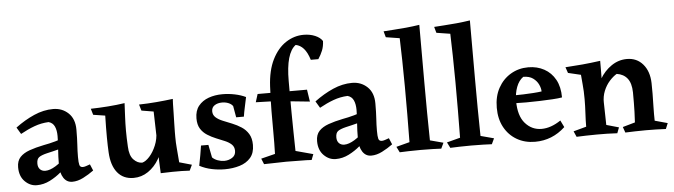

<svg xmlns="http://www.w3.org/2000/svg" viewBox="-47 -937 4010 1142"><g transform="rotate(-5 1957.5 -366.0)"><path d="M268 -436Q322 -436 359 -401Q396 -366 396 -302Q396 -248 393.5 -211.5Q391 -175 391 -139Q391 -105 395 -91Q399 -77 415 -77Q423 -77 433.5 -80.5Q444 -84 458 -89L474 -51Q444 -29 410.5 -12Q377 5 345 5Q312 5 293 -24Q274 -53 274 -103Q274 -151 277.5 -196Q281 -241 281 -274Q281 -308 270.5 -331Q260 -354 235 -361Q191 -359 150 -344Q109 -329 66 -305L42 -345Q97 -386 154 -411Q211 -436 268 -436ZM340 -269 291 -197Q266 -191 245.5 -185.5Q225 -180 209 -177Q176 -169 161.5 -158.5Q147 -148 147 -121Q147 -99 159 -86.5Q171 -74 191 -74Q218 -74 253 -95.5Q288 -117 317 -151L327 -105Q309 -83 279 -57Q249 -31 211.5 -12Q174 7 133 7Q93 7 62 -24Q31 -55 31 -109Q31 -147 51.5 -169Q72 -191 108.5 -204Q145 -217 194 -227Q228 -233 264 -243Q300 -253 340 -269Z M710 14Q649 14 614 -29Q579 -72 575 -151Q573 -186 572.5 -239Q572 -292 574 -370L503 -381L492 -418Q542 -419 595.5 -423Q649 -427 695 -434Q693 -390 691 -351.5Q689 -313 689 -270.5Q689 -228 692 -175Q694 -121 717.5 -96.5Q741 -72 769 -72Q790 -77 813 -102.5Q836 -128 852 -166.5Q868 -205 868 -248L894 -177Q888 -128 862.5 -84Q837 -40 797.5 -13Q758 14 710 14ZM873 0Q872 -37 870 -67Q868 -97 869 -145L863 -369L791 -381L780 -418Q831 -419 884 -423.5Q937 -428 983 -434Q982 -426 981.5 -403Q981 -380 980.5 -350Q980 -320 979 -290Q978 -260 978 -237Q978 -214 978 -207Q978 -173 981 -140.5Q984 -108 988 -55L1062 -34L1046 0Q1019 -2 999 -2Q979 -2 943 -2Q929 -2 908 -1Q887 0 873 0Z M1105 -24Q1112 -62 1117 -87.5Q1122 -113 1126 -143H1170L1185 -67Q1198 -54 1217.5 -47Q1237 -40 1256 -40Q1282 -40 1303.5 -53.5Q1325 -67 1325 -94Q1325 -118 1309.5 -132.5Q1294 -147 1270 -157Q1246 -167 1219 -178Q1192 -189 1167.5 -204.5Q1143 -220 1128 -244Q1113 -268 1113 -306Q1113 -352 1136 -380.5Q1159 -409 1196.5 -422.5Q1234 -436 1279 -436Q1316 -436 1352.5 -428.5Q1389 -421 1418 -407Q1411 -372 1405 -345.5Q1399 -319 1395 -292H1349L1337 -360Q1328 -373 1310.5 -380Q1293 -387 1273 -387Q1246 -387 1228 -375Q1210 -363 1210 -340Q1210 -318 1226 -303.5Q1242 -289 1268 -278.5Q1294 -268 1322.5 -256.5Q1351 -245 1376.5 -228.5Q1402 -212 1418 -186Q1434 -160 1434 -120Q1434 -72 1409.5 -43.5Q1385 -15 1344 -2.5Q1303 10 1255 10Q1217 10 1178 2Q1139 -6 1105 -24Z M1566 -458Q1571 -553 1603 -617Q1635 -681 1684.5 -713.5Q1734 -746 1791 -746Q1829 -746 1859.5 -733Q1890 -720 1903 -699Q1902 -668 1892 -643Q1882 -618 1866 -594H1821Q1807 -639 1786.5 -662Q1766 -685 1739 -690Q1679 -646 1679 -480Q1679 -451 1679 -401.5Q1679 -352 1679.5 -292.5Q1680 -233 1681 -173Q1682 -113 1683 -62L1787 -34L1774 0Q1747 -2 1703 -2Q1659 -2 1623 -3Q1593 -2 1557 -1.5Q1521 -1 1490 0L1476 -34L1560 -55Q1562 -122 1561.5 -183Q1561 -244 1561.5 -310.5Q1562 -377 1566 -458ZM1488 -419H1783L1794 -347Q1714 -356 1636.5 -363Q1559 -370 1473 -371Z M2053 -436Q2107 -436 2144 -401Q2181 -366 2181 -302Q2181 -248 2178.5 -211.5Q2176 -175 2176 -139Q2176 -105 2180 -91Q2184 -77 2200 -77Q2208 -77 2218.5 -80.5Q2229 -84 2243 -89L2259 -51Q2229 -29 2195.5 -12Q2162 5 2130 5Q2097 5 2078 -24Q2059 -53 2059 -103Q2059 -151 2062.5 -196Q2066 -241 2066 -274Q2066 -308 2055.5 -331Q2045 -354 2020 -361Q1976 -359 1935 -344Q1894 -329 1851 -305L1827 -345Q1882 -386 1939 -411Q1996 -436 2053 -436ZM2125 -269 2076 -197Q2051 -191 2030.5 -185.5Q2010 -180 1994 -177Q1961 -169 1946.5 -158.5Q1932 -148 1932 -121Q1932 -99 1944 -86.5Q1956 -74 1976 -74Q2003 -74 2038 -95.5Q2073 -117 2102 -151L2112 -105Q2094 -83 2064 -57Q2034 -31 1996.5 -12Q1959 7 1918 7Q1878 7 1847 -24Q1816 -55 1816 -109Q1816 -147 1836.5 -169Q1857 -191 1893.5 -204Q1930 -217 1979 -227Q2013 -233 2049 -243Q2085 -253 2125 -269Z M2482 -745Q2482 -575 2482 -396.5Q2482 -218 2485 -55L2564 -34L2548 0Q2523 -1 2497.5 -2Q2472 -3 2425 -3Q2382 -3 2355 -2Q2328 -1 2300 0L2283 -34L2363 -55Q2364 -135 2364.5 -220Q2365 -305 2364.5 -387.5Q2364 -470 2362.5 -544Q2361 -618 2359 -676L2277 -689L2267 -725Q2290 -727 2325.5 -729Q2361 -731 2402 -735Q2443 -739 2482 -745Z M2784 -745Q2784 -575 2784 -396.5Q2784 -218 2787 -55L2866 -34L2850 0Q2825 -1 2799.5 -2Q2774 -3 2727 -3Q2684 -3 2657 -2Q2630 -1 2602 0L2585 -34L2665 -55Q2666 -135 2666.5 -220Q2667 -305 2666.5 -387.5Q2666 -470 2664.5 -544Q2663 -618 2661 -676L2579 -689L2569 -725Q2592 -727 2627.5 -729Q2663 -731 2704 -735Q2745 -739 2784 -745Z M3105 -437Q3158 -437 3200 -414Q3242 -391 3266 -347.5Q3290 -304 3290 -241Q3268 -237 3233 -235Q3198 -233 3156.5 -231.5Q3115 -230 3075 -230Q3038 -230 3010.5 -231Q2983 -232 2979 -233V-278Q2987 -278 3010 -278Q3033 -278 3063 -279Q3093 -280 3122 -282Q3151 -284 3172 -287Q3172 -306 3161.5 -328.5Q3151 -351 3129 -367Q3107 -383 3071 -383Q3044 -364 3030 -326.5Q3016 -289 3016 -244Q3016 -155 3055.5 -110Q3095 -65 3153 -65Q3209 -65 3268 -105L3288 -64Q3211 8 3108 8Q3047 8 2999.5 -19.5Q2952 -47 2925 -96.5Q2898 -146 2898 -213Q2898 -281 2925.5 -331Q2953 -381 3000 -409Q3047 -437 3105 -437Z M3694 -435Q3753 -435 3789.5 -392.5Q3826 -350 3828 -280Q3829 -254 3828.5 -216Q3828 -178 3827 -136Q3826 -94 3827 -55L3903 -34L3889 0Q3833 -3 3769 -3Q3733 -3 3704.5 -2Q3676 -1 3647 0L3635 -34L3709 -55Q3711 -92 3712 -118.5Q3713 -145 3713 -171.5Q3713 -198 3713 -234Q3712 -289 3689.5 -317.5Q3667 -346 3626 -352Q3604 -339 3582.5 -315Q3561 -291 3547.5 -258Q3534 -225 3535 -186L3499 -230Q3504 -283 3531.5 -330Q3559 -377 3601.5 -406Q3644 -435 3694 -435ZM3535 -438Q3535 -405 3535 -384Q3535 -363 3534.5 -343Q3534 -323 3533 -290L3538 -55L3612 -34L3599 0Q3568 -2 3539 -2.5Q3510 -3 3477 -3Q3441 -3 3413 -2Q3385 -1 3356 0L3341 -34L3418 -55Q3418 -92 3420.5 -135.5Q3423 -179 3423 -219Q3423 -246 3422 -265.5Q3421 -285 3419 -307Q3417 -329 3414 -365L3338 -383L3326 -418Q3377 -421 3427 -425.5Q3477 -430 3535 -438Z"/></g></svg>

Font: Ruwudu SemiBold
Style: Regular
Weight: 600
Designer: Becca Hirsbrunner Spalinger
Foundry: SIL International
Version: Version 3.000